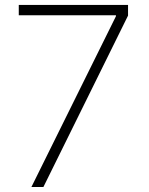

<svg xmlns="http://www.w3.org/2000/svg" viewBox="-20 -747 595 767"><path d="M105.5 0 443.2 -682.2V-686.1H55V-727.3H491.5V-684.7L153.4 0Z"/></svg>

Font: Inter Extra Light BETA
Style: Regular
Weight: 200
Designer: Rasmus Andersson
Foundry: rsms
Version: Version 3.011;git-f93a4a705